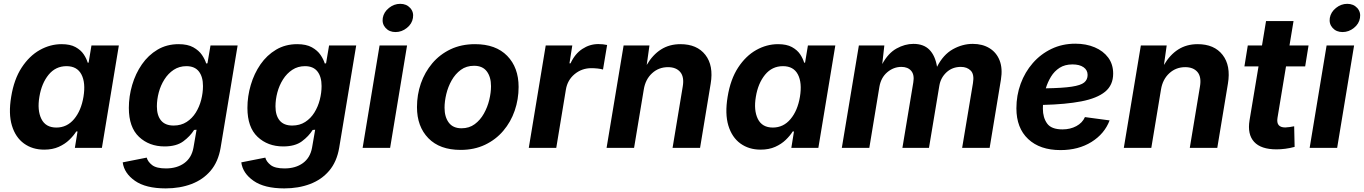

<svg xmlns="http://www.w3.org/2000/svg" viewBox="-20 -788 7267 1023"><path d="M215.3 9.3Q152.8 9.3 107.7 -23.4Q62.5 -56.2 43.5 -118.9Q24.4 -181.6 39.6 -272.5Q54.7 -365.7 95.5 -428Q136.2 -490.2 191.9 -521.5Q247.6 -552.7 308.1 -552.7Q354 -552.7 382.3 -537.1Q410.6 -521.5 425.8 -498.8Q440.9 -476.1 447.3 -454.1H452.1L467.3 -545.9H613.3L522.9 0H378.9L393.1 -87.4H386.2Q372.1 -64.9 349.1 -42.7Q326.2 -20.5 293 -5.6Q259.8 9.3 215.3 9.3ZM280.3 -108.4Q336.9 -108.4 374.8 -153.6Q412.6 -198.7 424.8 -272.5Q437 -347.2 413.8 -391.4Q390.6 -435.5 334.5 -435.5Q276.4 -435.5 239 -389.9Q201.7 -344.2 189.9 -272.5Q177.7 -200.7 200.4 -154.5Q223.1 -108.4 280.3 -108.4Z M862.8 215.8Q756.8 215.8 699.2 175.5Q641.6 135.3 633.8 77.1L761.7 51.8Q767.6 73.7 790.5 91.6Q813.5 109.4 864.3 109.4Q922.9 109.4 961.9 81.1Q1001 52.7 1010.7 -1L1027.3 -96.7L1014.2 -95.7Q993.2 -62 956.5 -34.9Q919.9 -7.8 856.9 -7.8Q774.9 -7.8 720.7 -58.8Q666.5 -109.9 666.5 -212.9Q666.5 -274.9 684.3 -335.4Q702.1 -396 736.1 -445.1Q770 -494.1 819.3 -523.4Q868.7 -552.7 931.6 -552.7Q980 -552.7 1010 -535.9Q1040 -519 1056.2 -495.1Q1072.3 -471.2 1078.6 -449.7L1085.4 -450.7L1101.6 -545.9H1246.1L1155.3 0Q1142.6 74.2 1102.1 121.8Q1061.5 169.4 1000 192.6Q938.5 215.8 862.8 215.8ZM905.3 -119.1Q944.8 -119.1 974.4 -138.2Q1003.9 -157.2 1023.2 -188.2Q1042.5 -219.2 1052 -256.3Q1061.5 -293.5 1061.5 -329.6Q1061.5 -378.9 1039.6 -407.2Q1017.6 -435.5 973.1 -435.5Q935.1 -435.5 905.5 -416Q876 -396.5 856 -364.7Q835.9 -333 825.9 -295.4Q815.9 -257.8 815.9 -221.2Q815.9 -172.9 838.1 -146Q860.4 -119.1 905.3 -119.1Z M1494.6 215.8Q1388.7 215.8 1331.1 175.5Q1273.4 135.3 1265.6 77.1L1393.6 51.8Q1399.4 73.7 1422.4 91.6Q1445.3 109.4 1496.1 109.4Q1554.7 109.4 1593.8 81.1Q1632.8 52.7 1642.6 -1L1659.2 -96.7L1646 -95.7Q1625 -62 1588.4 -34.9Q1551.8 -7.8 1488.8 -7.8Q1406.7 -7.8 1352.5 -58.8Q1298.3 -109.9 1298.3 -212.9Q1298.3 -274.9 1316.2 -335.4Q1334 -396 1367.9 -445.1Q1401.9 -494.1 1451.2 -523.4Q1500.5 -552.7 1563.5 -552.7Q1611.8 -552.7 1641.8 -535.9Q1671.9 -519 1688 -495.1Q1704.1 -471.2 1710.4 -449.7L1717.3 -450.7L1733.4 -545.9H1877.9L1787.1 0Q1774.4 74.2 1733.9 121.8Q1693.4 169.4 1631.8 192.6Q1570.3 215.8 1494.6 215.8ZM1537.1 -119.1Q1576.7 -119.1 1606.2 -138.2Q1635.7 -157.2 1655 -188.2Q1674.3 -219.2 1683.8 -256.3Q1693.4 -293.5 1693.4 -329.6Q1693.4 -378.9 1671.4 -407.2Q1649.4 -435.5 1605 -435.5Q1566.9 -435.5 1537.4 -416Q1507.8 -396.5 1487.8 -364.7Q1467.8 -333 1457.8 -295.4Q1447.8 -257.8 1447.8 -221.2Q1447.8 -172.9 1470 -146Q1492.2 -119.1 1537.1 -119.1Z M1912.1 0 2002.4 -545.9H2148.9L2058.6 0ZM2087.4 -617.2Q2054.2 -617.2 2034.4 -639.2Q2014.6 -661.1 2019.5 -692.4Q2024.9 -723.6 2052.2 -745.6Q2079.6 -767.6 2112.3 -767.6Q2145.5 -767.6 2165.5 -745.6Q2185.5 -723.6 2180.2 -692.4Q2175.3 -661.1 2147.9 -639.2Q2120.6 -617.2 2087.4 -617.2Z M2434.1 10.7Q2323.2 10.7 2262.5 -51.5Q2201.7 -113.8 2201.7 -217.3Q2201.7 -283.2 2222.4 -343.3Q2243.2 -403.3 2283.2 -450.7Q2323.2 -498 2380.6 -525.4Q2438 -552.7 2511.2 -552.7Q2621.6 -552.7 2682.4 -490.5Q2743.2 -428.2 2743.2 -324.7Q2743.2 -258.8 2722.4 -198.5Q2701.7 -138.2 2661.6 -91.1Q2621.6 -43.9 2564.2 -16.6Q2506.8 10.7 2434.1 10.7ZM2439 -104.5Q2480 -104.5 2509.5 -126.5Q2539.1 -148.4 2558.3 -182.9Q2577.6 -217.3 2586.9 -256.1Q2596.2 -294.9 2596.2 -328.6Q2596.2 -377.9 2573.7 -407.7Q2551.3 -437.5 2505.9 -437.5Q2464.8 -437.5 2435.3 -415.8Q2405.8 -394 2386.5 -359.9Q2367.2 -325.7 2357.9 -286.9Q2348.6 -248 2348.6 -213.9Q2348.6 -165 2371.1 -134.8Q2393.6 -104.5 2439 -104.5Z M2797.4 0 2887.7 -545.9H3029.3L3014.2 -450.7H3020Q3043 -501 3082.5 -527.1Q3122.1 -553.2 3168 -553.2Q3192.9 -553.2 3214.8 -548.3L3192.9 -417.5Q3182.6 -420.9 3164.6 -422.9Q3146.5 -424.8 3130.9 -424.8Q3080.1 -424.8 3041.7 -393.1Q3003.4 -361.3 2995.1 -310.5L2943.8 0Z M3410.2 -311.5 3358.4 0H3211.9L3302.7 -545.9H3440.4L3425.8 -441.9Q3457.5 -496.1 3502 -524.4Q3546.4 -552.7 3605.5 -552.7Q3693.8 -552.7 3738.3 -495.6Q3782.7 -438.5 3766.6 -342.3L3710 0H3563.5L3617.7 -326.7Q3626.5 -377.9 3604.5 -404.1Q3582.5 -430.2 3539.1 -430.2Q3489.7 -430.2 3454.3 -397.7Q3418.9 -365.2 3410.2 -311.5Z M4032.7 9.3Q3970.2 9.3 3925 -23.4Q3879.9 -56.2 3860.8 -118.9Q3841.8 -181.6 3856.9 -272.5Q3872.1 -365.7 3912.8 -428Q3953.6 -490.2 4009.3 -521.5Q4064.9 -552.7 4125.5 -552.7Q4171.4 -552.7 4199.7 -537.1Q4228 -521.5 4243.2 -498.8Q4258.3 -476.1 4264.6 -454.1H4269.5L4284.7 -545.9H4430.7L4340.3 0H4196.3L4210.4 -87.4H4203.6Q4189.5 -64.9 4166.5 -42.7Q4143.6 -20.5 4110.4 -5.6Q4077.1 9.3 4032.7 9.3ZM4097.7 -108.4Q4154.3 -108.4 4192.1 -153.6Q4230 -198.7 4242.2 -272.5Q4254.4 -347.2 4231.2 -391.4Q4208 -435.5 4151.9 -435.5Q4093.8 -435.5 4056.4 -389.9Q4019 -344.2 4007.3 -272.5Q3995.1 -200.7 4017.8 -154.5Q4040.5 -108.4 4097.7 -108.4Z M4465.3 0 4556.2 -545.9H4691.9L4680.7 -446.8Q4712.4 -504.9 4756.8 -529.5Q4801.3 -554.2 4846.7 -554.2Q4901.4 -554.2 4932.1 -522.9Q4962.9 -491.7 4972.7 -432.1Q5005.4 -496.6 5056.6 -525.4Q5107.9 -554.2 5163.1 -554.2Q5214.8 -554.2 5252.2 -531.2Q5289.6 -508.3 5306.2 -465.6Q5322.8 -422.9 5313 -363.3L5252.9 0H5106.4L5164.1 -345.2Q5171.9 -391.6 5152.3 -411.6Q5132.8 -431.6 5099.6 -431.6Q5054.2 -431.6 5022.9 -402.6Q4991.7 -373.5 4984.9 -331.1L4929.7 0H4788.1L4846.2 -349.1Q4853 -389.6 4835 -410.6Q4816.9 -431.6 4782.7 -431.6Q4741.2 -431.6 4707.5 -403.1Q4673.8 -374.5 4665.5 -325.2L4611.8 0Z M5630.4 11.7Q5521 11.7 5458.3 -47.1Q5395.5 -106 5395.5 -210.9Q5395.5 -279.8 5418.2 -341.8Q5440.9 -403.8 5482.9 -451.9Q5524.9 -500 5582.5 -527.6Q5640.1 -555.2 5709.5 -555.2Q5767.1 -555.2 5812.7 -535.9Q5858.4 -516.6 5884.8 -481Q5911.1 -445.3 5911.1 -396Q5911.1 -334.5 5868.2 -299.3Q5825.2 -264.2 5741.7 -248Q5658.2 -231.9 5537.1 -229Q5536.6 -218.3 5536.6 -208.5Q5536.6 -161.6 5559.1 -130.1Q5581.5 -98.6 5641.1 -98.6Q5682.6 -98.6 5714.8 -116Q5747.1 -133.3 5760.7 -164.1L5892.1 -146.5Q5865.2 -75.2 5795.7 -31.7Q5726.1 11.7 5630.4 11.7ZM5552.2 -317.4Q5642.1 -318.8 5690.2 -326.2Q5738.3 -333.5 5756.6 -348.4Q5774.9 -363.3 5774.9 -388.7Q5774.9 -414.6 5753.4 -429.7Q5731.9 -444.8 5694.3 -444.8Q5653.8 -444.8 5625.7 -426.8Q5597.7 -408.7 5579.8 -379.4Q5562 -350.1 5552.2 -317.4Z M6166 -311.5 6114.3 0H5967.8L6058.6 -545.9H6196.3L6181.6 -441.9Q6213.4 -496.1 6257.8 -524.4Q6302.2 -552.7 6361.3 -552.7Q6449.7 -552.7 6494.1 -495.6Q6538.6 -438.5 6522.5 -342.3L6465.8 0H6319.3L6373.5 -326.7Q6382.3 -377.9 6360.4 -404.1Q6338.4 -430.2 6294.9 -430.2Q6245.6 -430.2 6210.2 -397.7Q6174.8 -365.2 6166 -311.5Z M6952.1 -545.9 6934.1 -434.1H6832L6786.6 -159.7Q6778.3 -108.9 6828.1 -108.9Q6836.4 -108.9 6851.8 -111.1Q6867.2 -113.3 6875.5 -115.2L6877.9 -5.4Q6853 1.5 6828.4 4.6Q6803.7 7.8 6781.2 7.8Q6698.7 7.8 6662.1 -32.2Q6625.5 -72.3 6637.7 -147L6685.5 -434.1H6610.4L6628.4 -545.9H6704.1L6725.6 -675.8H6872.1L6850.6 -545.9Z M6958 0 7048.3 -545.9H7194.8L7104.5 0ZM7133.3 -617.2Q7100.1 -617.2 7080.3 -639.2Q7060.5 -661.1 7065.4 -692.4Q7070.8 -723.6 7098.1 -745.6Q7125.5 -767.6 7158.2 -767.6Q7191.4 -767.6 7211.4 -745.6Q7231.4 -723.6 7226.1 -692.4Q7221.2 -661.1 7193.8 -639.2Q7166.5 -617.2 7133.3 -617.2Z"/></svg>

Font: Inter
Style: Bold Italic
Weight: 700
Italic angle: -9.39999°
Designer: Rasmus Andersson
Foundry: rsms
Version: Version 4.001;git-9221beed3